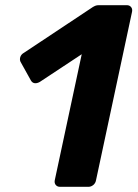

<svg xmlns="http://www.w3.org/2000/svg" viewBox="-20 -720 530 740"><path d="M211 0Q201 0 195 -7Q189 -14 191 -25L295 -511L133 -404Q122 -398 113 -399.5Q104 -401 99 -410L59 -482Q55 -491 58.5 -501Q62 -511 73 -517L338 -693Q345 -697 349.5 -698.5Q354 -700 362 -700H469Q479 -700 485 -693Q491 -686 489 -675L350 -25Q348 -14 339.5 -7Q331 0 321 0Z"/></svg>

Font: Rubik SemiBold
Style: Italic
Weight: 600
Italic angle: -12°
Designer: Hubert and Fischer
Foundry: Hubert and Fischer
Version: Version 2.300;gftools[0.9.30]